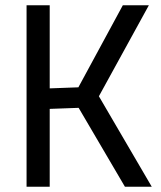

<svg xmlns="http://www.w3.org/2000/svg" viewBox="-20 -710 612 730"><path d="M81 0V-690H169V-374L278 -378L447 -690H546L356 -344L557 0H455L279 -300L169 -296V0Z"/></svg>

Font: Cairo Medium
Style: Regular
Weight: 500
Designer: Mohamed Gaber, Accademia di Belle Arti di Urbino
Foundry: Kief Type Foundry, Accademia di Belle Arti di Urbino
Version: Version 3.117